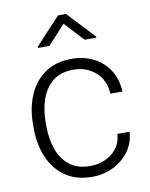

<svg xmlns="http://www.w3.org/2000/svg" viewBox="-85 -807 685 878"><g transform="rotate(-10 258.0 -368.0)"><path d="M272 -40.5Q308.6 -40.5 341.1 -54.7Q373.5 -68.8 394.8 -96.2Q416 -123.5 418.9 -163.6H475.1Q472.7 -113.3 444.3 -74.2Q416 -35.2 370.8 -12.7Q325.7 9.8 272 9.8Q197.8 9.8 147.5 -25.4Q97.2 -60.5 71.8 -120.4Q46.4 -180.2 46.4 -253.9V-274.4Q46.4 -348.6 72 -408.4Q97.7 -468.3 147.7 -503.2Q197.8 -538.1 271.5 -538.1Q328.1 -538.1 373.3 -515.1Q418.5 -492.2 445.6 -450.2Q472.7 -408.2 475.1 -350.6H418.9Q415.5 -414.6 373.3 -451.2Q331.1 -487.8 271.5 -487.8Q211.4 -487.8 174.8 -457.8Q138.2 -427.7 121.6 -379.2Q105 -330.6 105 -274.4V-253.9Q105 -197.8 121.3 -149.2Q137.7 -100.6 174.6 -70.6Q211.4 -40.5 272 -40.5ZM282.7 -744.6 400.4 -618.7V-613.8H346.2L263.7 -702.6L182.1 -613.8H129.4V-619.6L245.6 -744.6Z"/></g></svg>

Font: Vazirmatn RD UI FD ExtraLight
Style: Regular
Weight: 200
Designer: Saber Rastikerdar
Foundry: Saber Rastikerdar
Version: Version 33.003